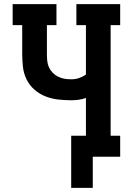

<svg xmlns="http://www.w3.org/2000/svg" viewBox="-20 -755 640 925"><path d="M427 150H323V-101H394V-283Q377 -277 359.5 -274.5Q342 -272 324 -272Q292 -272 260.5 -275.5Q229 -279 199.5 -290.5Q170 -302 146 -323Q122 -344 108 -372.5Q94 -401 90.5 -432.5Q87 -464 87 -496V-634H41V-735H252V-634H206V-496Q206 -479 207.5 -462.5Q209 -446 215.5 -431.5Q222 -417 233.5 -405Q245 -393 260 -385.5Q275 -378 291 -375.5Q307 -373 324 -373Q343 -373 361 -379Q379 -385 394 -396V-634H348V-735H559V-634H513V-101H559V0H427Z"/></svg>

Font: Iosevka HT Extended
Style: Bold
Weight: 700
Width: 7
Monospace: yes
Designer: Belleve Invis
Foundry: Belleve Invis
Version: Version 32.3.0; ttfautohint (v1.8.4)